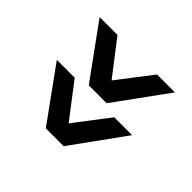

<svg xmlns="http://www.w3.org/2000/svg" viewBox="-90 -697 714 714"><g transform="rotate(-45 267.0 -340.0)"><path d="M259 -142 50 -293V-387L259 -538V-444L123 -340L259 -236ZM484 -142 276 -293V-387L484 -538V-444L349 -340L484 -236Z"/></g></svg>

Font: Tanohe Sans Medium
Style: Regular
Weight: 500
Designer: Village Type and Design LLC
Foundry: Cooper Hewitt Smithsonian Design Museum
Version: Version 1.00;September 29, 2021;FontCreator 13.0.0.2655 64-b